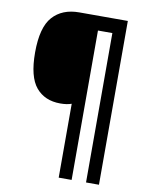

<svg xmlns="http://www.w3.org/2000/svg" viewBox="-96 -828 789 1024"><g transform="rotate(10 299.0 -316.5)"><path d="M512 127H442V-682H364V127H294V-273Q269 -264 233 -264Q149 -264 101.5 -320.5Q54 -377 54 -509Q54 -645 105.5 -702.5Q157 -760 249 -760H512Z"/></g></svg>

Font: Noto Sans Malayalam SemiCondensed SemiBold
Style: Regular
Weight: 600
Width: 4
Designer: Jelle Bosma - Monotype Design Team
Foundry: Monotype Imaging Inc.
Version: Version 2.104; ttfautohint (v1.8.4.7-5d5b)